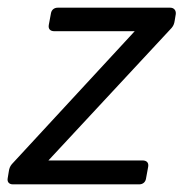

<svg xmlns="http://www.w3.org/2000/svg" viewBox="-27 -482 480 502"><path d="M6.8 0H336.9C345.7 0 352.5 -4.9 354.5 -13.7L360.4 -45.9C362.3 -56.6 356.4 -62.5 345.7 -62.5H99.6L421.9 -409.2C426.8 -415 428.7 -420.9 429.7 -427.7L432.6 -445.3C433.6 -455.1 427.7 -461.9 418 -461.9H124C115.2 -461.9 108.4 -457 106.4 -448.2L100.6 -417C98.6 -406.2 104.5 -400.4 115.2 -400.4H325.2L3.9 -52.7C-1 -46.9 -2.9 -41 -3.9 -34.2L-6.8 -16.6C-8.8 -6.8 -3.9 0 6.8 0Z"/></svg>

Font: Ed Sans Neue
Style: Italic
Weight: 400
Italic angle: -11°
Designer: Stephen Hutchings
Version: Version 1.004;PS 001.004;hotconv 1.0.88;makeotf.lib2.5.64775